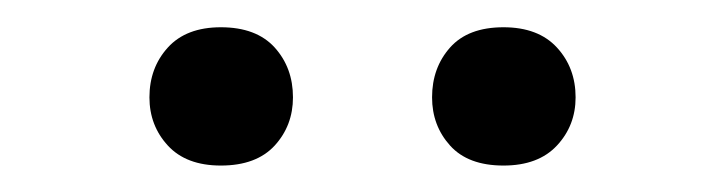

<svg xmlns="http://www.w3.org/2000/svg" viewBox="-20 -719 540 143"><path d="M91.3 -646.5Q91.3 -625.5 105 -610.6Q118.7 -595.7 144.5 -595.7Q170.9 -595.7 184.6 -610.6Q198.2 -625.5 198.2 -646.5Q198.2 -668.5 184.6 -683.6Q170.9 -698.7 144.5 -698.7Q118.7 -698.7 105 -683.6Q91.3 -668.5 91.3 -646.5ZM301.8 -646.5Q301.8 -625.5 315.2 -610.6Q328.6 -595.7 355 -595.7Q380.9 -595.7 394.8 -610.6Q408.7 -625.5 408.7 -646.5Q408.7 -668.5 394.8 -683.6Q380.9 -698.7 355 -698.7Q328.6 -698.7 315.2 -683.6Q301.8 -668.5 301.8 -646.5Z"/></svg>

Font: Roboto Flex
Style: Regular
Weight: 400
Designer: Berlow after Robertson
Foundry: Google
Version: Version 3.200;gftools[0.9.32]